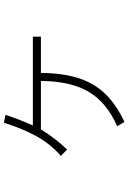

<svg xmlns="http://www.w3.org/2000/svg" viewBox="146 -736 669 1002"><g transform="rotate(-90 481.0 -235.5)"><path d="M341 -550 382 -542Q365 -486 327 -399H790V-357H601Q600 -243 574 -161.5Q548 -80 492.5 -22Q437 36 345 79L323 41Q446 -13 502 -107Q558 -201 559 -357H306Q265 -288 201 -220L168 -253Q229 -306 269.5 -378.5Q310 -451 341 -550Z"/></g></svg>

Font: Gmarket Sans TTF Light
Style: Regular
Weight: 300
Designer: Creative Director : Sungho Lee; Art Director : Kiwoong Choi; Project Manager : Sori Yang, Jongwook Yoon; Font Designer :
Foundry: Sandoll Inc.
Version: Version 1.000;hotconv 1.0.109;makeotfexe 2.5.65596